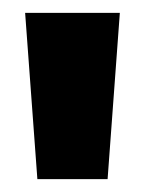

<svg xmlns="http://www.w3.org/2000/svg" viewBox="-20 -737 225 298"><path d="M38 -459 19 -717H166L147 -459Z"/></svg>

Font: Bricolage Grotesque 24pt ExtraBold
Style: Regular
Weight: 800
Designer: Mathieu Triay
Foundry: Atelier Triay
Version: Version 1.001;gftools[0.9.33.dev8+g029e19f]